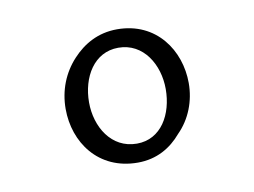

<svg xmlns="http://www.w3.org/2000/svg" viewBox="-44 -618 526 397"><g transform="rotate(-10 219.0 -419.5)"><path d="M217 -280C257 -280 287 -298 309 -324C335 -350 349 -386 349 -424C349 -492 305 -559 222 -559C182 -559 151 -541 128 -516C103 -489 89 -454 89 -415C89 -345 134 -280 217 -280ZM222 -319C168 -319 139 -369 139 -420C139 -473 167 -521 218 -521C271 -521 300 -471 300 -420C300 -367 273 -319 222 -319Z"/></g></svg>

Font: Noto Serif Devanagari SemiCondensed
Style: Regular
Weight: 400
Width: 4
Designer: Universal Thirst, Indian Type Foundry and the Monotype Design Team
Foundry: Monotype Imaging Inc.
Version: Version 2.004